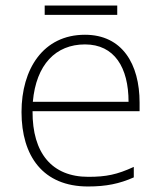

<svg xmlns="http://www.w3.org/2000/svg" viewBox="-20 -666 585 696"><path d="M405 -646H142V-612H405ZM288 -540C136 -540 58 -415 58 -260C58 -100 136 10 299 10C365 10 413 0 465 -23V-61C404 -33 365 -25 300 -25C169 -25 97 -110 98 -263H486V-294C486 -434 423 -540 288 -540ZM288 -505C395 -505 446 -421 446 -297H99C111 -432 182 -505 288 -505Z"/></svg>

Font: Noto Sans Malayalam ExtraLight
Style: Regular
Weight: 200
Designer: Jelle Bosma - Monotype Design Team
Foundry: Monotype Imaging Inc.
Version: Version 2.104